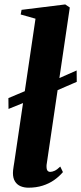

<svg xmlns="http://www.w3.org/2000/svg" viewBox="-20 -837 367 868"><path d="M18.5 -344.5 18 -393.5 139 -444.5 195 -460.5 326.5 -518.5 327 -467 192 -408.5 134.5 -391.5ZM190.5 -91Q189.5 -73 194 -66.5Q198.5 -60 207 -60Q216 -60 227 -65Q238 -70 252.5 -84L264.5 -59Q247.5 -39 224.8 -23Q202 -7 173 2.2Q144 11.5 108.5 11.5Q89 11.5 73 4.8Q57 -2 47.8 -16.8Q38.5 -31.5 38.5 -55Q38.5 -59.5 39.2 -67.2Q40 -75 41.5 -84.5Q43 -94 44.5 -103L140.5 -752.5L73.5 -771.5L77.5 -792.5L275 -817L295.5 -803Z"/></svg>

Font: Merriweather 120pt ExtraBold
Style: Italic
Weight: 800
Italic angle: -7.8°
Version: Version 2.101